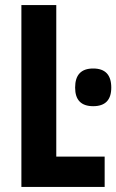

<svg xmlns="http://www.w3.org/2000/svg" viewBox="-20 -734 457 754"><path d="M64 0V-714H201V-119H391V0ZM346 -465Q417 -465 417 -390Q417 -317 346 -317Q275 -317 275 -390Q275 -465 346 -465Z"/></svg>

Font: Noto Sans ExtraCondensed
Style: Bold
Weight: 700
Width: 2
Designer: Monotype Design Team
Foundry: Monotype Imaging Inc.
Version: Version 2.013; ttfautohint (v1.8.4.7-5d5b)